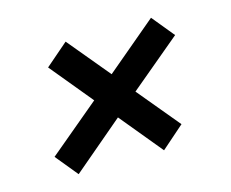

<svg xmlns="http://www.w3.org/2000/svg" viewBox="-68 -557 723 602"><g transform="rotate(-15 293.5 -256.5)"><path d="M119 -49 60 -121 226 -260 113 -397 187 -461 300 -325 465 -464 524 -392 358 -253 471 -117 397 -52 284 -189Z"/></g></svg>

Font: Archivo SemiCondensed SemiBold
Style: Italic
Weight: 600
Width: 4
Italic angle: -10°
Designer: Hector Gatti
Foundry: Omnibus-Type
Version: Version 2.001